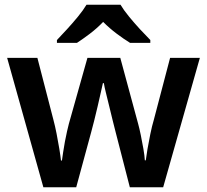

<svg xmlns="http://www.w3.org/2000/svg" viewBox="-20 -786 870 806"><path d="M465 -233Q460 -252 453 -280.5Q446 -309 438.5 -340Q431 -371 424.5 -397Q418 -423 416 -437H412Q409 -423 403 -397Q397 -371 390 -340Q383 -309 375.5 -280Q368 -251 363 -232L300 0H162L10 -543H137L204 -284Q211 -258 217.5 -225Q224 -192 229 -161.5Q234 -131 236 -112H240Q242 -125 245 -146.5Q248 -168 252.5 -191.5Q257 -215 261.5 -235Q266 -255 269 -266L347 -543H485L560 -266Q565 -248 571 -219Q577 -190 582 -161Q587 -132 588 -113H592Q594 -130 599 -159.5Q604 -189 611 -223Q618 -257 626 -284L694 -543H819L665 0H525ZM486 -766Q499 -744 521.5 -716.5Q544 -689 568 -663Q592 -637 611 -618V-606H526Q500 -622 470 -644.5Q440 -667 413 -694Q387 -667 358 -645Q329 -623 303 -606H219V-618Q238 -638 261.5 -663.5Q285 -689 307.5 -716.5Q330 -744 343 -766Z"/></svg>

Font: Noto Sans Cham SemiBold
Style: Regular
Weight: 600
Version: Version 2.002